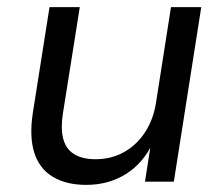

<svg xmlns="http://www.w3.org/2000/svg" viewBox="-20 -510 629 539"><path d="M222 9Q166 9 128.5 -13.5Q91 -36 76.5 -80.5Q62 -125 72 -192L119 -490H204L157 -194Q150 -152 157 -122.5Q164 -93 187 -78Q210 -63 248 -63Q293 -63 329 -83.5Q365 -104 388 -140Q411 -176 418 -222L460 -490H545L468 0H387L404 -109H409Q382 -52 333.5 -21.5Q285 9 222 9Z"/></svg>

Font: Nunito Sans 10pt
Style: Italic
Weight: 400
Italic angle: -9°
Designer: Vernon Adams
Foundry: Vernon Adams
Version: Version 3.101;gftools[0.9.27]